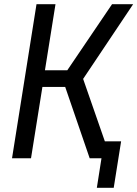

<svg xmlns="http://www.w3.org/2000/svg" viewBox="-20 -750 651 910"><path d="M37 0 153 -730H243L193 -417H299L511 -730H611L374 -376L477 -80H554L519 140H439L461 0H405L289 -338H181L127 0Z"/></svg>

Font: NKDuy Mono
Style: Italic
Weight: 400
Italic angle: -9°
Monospace: yes
Designer: NKDuy
Foundry: NKDuy
Version: Version 2.251; ttfautohint (v1.8.4.7-5d5b)